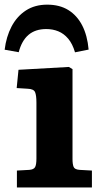

<svg xmlns="http://www.w3.org/2000/svg" viewBox="-29 -826 452 846"><path d="M45.5 0V-74.5L100 -77.5Q119.5 -79 125.5 -89.5Q131.5 -100 131.5 -127.5V-374Q131.5 -406 125.5 -420Q119.5 -434 93 -435L44.5 -438L52.5 -518.5L274.5 -531L290.5 -521.5V-125Q290.5 -102.5 295.3 -90.8Q300 -79 322 -77.5L376 -74.5V0ZM179 -805.5Q233.5 -805.5 272 -781.8Q310.5 -758 333.3 -713.8Q356 -669.5 361.5 -607.5L301.5 -595.5Q290.5 -633 271.5 -655.5Q252.5 -678 228 -688Q203.5 -698 175 -698Q126.5 -698 96.5 -672.3Q66.5 -646.5 53.5 -596L-8.5 -607Q-1.5 -664.5 22 -709.3Q45.5 -754 85 -779.8Q124.5 -805.5 179 -805.5Z"/></svg>

Font: Literata Variable Black
Style: Regular
Weight: 900
Designer: Latin by Veronika Burian and Jose Scaglione. Greek by Irene Vlachou. Cyrillic by Vera Evstafieva.
Foundry: TypeTogether
Version: Version 3.021